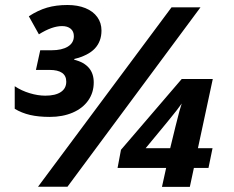

<svg xmlns="http://www.w3.org/2000/svg" viewBox="-20 -743 933 764"><path d="M38.6 -310.1V-399.9Q65.9 -381.8 98.4 -372.1Q130.9 -362.3 160.2 -362.3Q200.2 -362.3 221.9 -376.7Q243.7 -391.1 243.7 -418Q243.7 -464.8 176.8 -464.8H123L140.1 -543H185.5Q226.1 -543 250 -557.6Q273.9 -572.3 273.9 -599.1Q273.9 -618.2 261.2 -628.7Q248.5 -639.2 227.1 -639.2Q187 -639.2 134.8 -606.4L94.7 -678.2Q131.3 -702.1 167.2 -712.6Q203.1 -723.1 248.5 -723.1Q289.1 -723.1 319.8 -710.7Q350.6 -698.2 367.2 -675Q383.8 -651.9 383.8 -621.6Q383.8 -578.1 357.4 -550Q331.1 -522 275.4 -508.3V-505.4Q353 -485.8 353 -415Q353 -374.5 331.1 -343.3Q309.1 -312 269.3 -294.9Q229.5 -277.8 178.2 -277.8Q133.3 -277.8 99.6 -285.6Q65.9 -293.5 38.6 -310.1ZM662.6 -713.9H777.8L248.5 0H131.3ZM641.1 -74.7H447.8L461.4 -147L703.1 -428.7H826.7L767.6 -153.3H825.7L809.6 -74.7H751.5L735.4 0.5H624.5ZM693.8 -300.3 703.1 -331.1Q696.8 -321.8 682.1 -302.7Q669.4 -285.6 559.6 -153.3H657.2Q681.6 -254.4 693.8 -300.3Z"/></svg>

Font: Viking Open Sans
Style: Bold Italic
Weight: 700
Italic angle: -12°
Foundry: Ascender Corporation
Version: Version 2.000